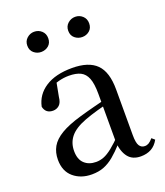

<svg xmlns="http://www.w3.org/2000/svg" viewBox="-145 -878 854 992"><g transform="rotate(-20 282.5 -382.5)"><path d="M189 15Q129 15 89 -19Q49 -53 49 -116Q49 -156 66.5 -187Q84 -218 125 -242.5Q166 -267 235 -287Q276 -299 323 -311Q370 -323 410 -333V-308Q370 -298 329.5 -286.5Q289 -275 257 -263Q196 -240 169.5 -207.5Q143 -175 143 -130Q143 -84 167.5 -61Q192 -38 232 -38Q253 -38 274 -46Q295 -54 322 -75.5Q349 -97 386 -135L396 -86H369Q339 -53 312 -30.5Q285 -8 256 3.5Q227 15 189 15ZM459 14Q413 14 389.5 -16Q366 -46 362 -98V-101V-365Q362 -421 350 -451Q338 -481 313.5 -493Q289 -505 250 -505Q222 -505 193.5 -497.5Q165 -490 131 -472L180 -499L165 -420Q162 -389 147.5 -376Q133 -363 113 -363Q73 -363 64 -402Q77 -465 132.5 -501Q188 -537 279 -537Q370 -537 413 -494Q456 -451 456 -355V-104Q456 -61 466.5 -45Q477 -29 496 -29Q508 -29 518 -35Q528 -41 541 -56L557 -42Q541 -13 516.5 0.5Q492 14 459 14ZM159 -669Q137 -669 119.5 -683.5Q102 -698 102 -724Q102 -749 119.5 -764.5Q137 -780 159 -780Q183 -780 200 -764.5Q217 -749 217 -724Q217 -698 200 -683.5Q183 -669 159 -669ZM385 -669Q362 -669 344.5 -683.5Q327 -698 327 -724Q327 -749 344.5 -764.5Q362 -780 385 -780Q408 -780 425 -764.5Q442 -749 442 -724Q442 -698 425 -683.5Q408 -669 385 -669Z"/></g></svg>

Font: Noto Serif KR ExtraLight Medium
Style: Regular
Weight: 500
Version: Version 2.002-H1;hotconv 1.1.0;makeotfexe 2.6.0